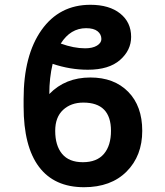

<svg xmlns="http://www.w3.org/2000/svg" viewBox="-20 -780 698 810"><path d="M361.3 -453.1Q461.4 -453.1 520.8 -392.8Q580.1 -332.5 580.1 -228Q580.1 -122.6 514.2 -56.4Q448.2 9.8 334.5 9.8Q209 9.8 144.3 -76.4Q79.6 -162.6 79.6 -330.6V-362.3Q79.6 -546.4 155 -653.1Q230.5 -759.8 361.3 -759.8Q440.9 -759.8 487.1 -722.9Q533.2 -686 533.2 -624.5Q533.2 -567.9 486.3 -526.9Q439.5 -485.8 350.6 -485.8Q275.9 -485.8 202.1 -510.7Q188 -451.7 188 -383.3Q255.4 -453.1 361.3 -453.1ZM236.3 -596.2Q291.5 -576.2 338.9 -576.2Q370.6 -576.2 389.2 -587.6Q407.7 -599.1 407.7 -615.2Q407.7 -635.3 391.6 -648.2Q375.5 -661.1 343.3 -661.1Q277.3 -661.1 236.3 -596.2ZM331.5 -347.2Q279.3 -347.2 246.1 -316.4Q212.9 -285.6 212.9 -228Q212.9 -166 241.9 -130.9Q271 -95.7 329.6 -95.7Q388.7 -95.7 418.5 -130.9Q448.2 -166 448.2 -228Q448.2 -347.2 331.5 -347.2Z"/></svg>

Font: Interop SemBd
Style: Regular
Weight: 600
Designer: Rasmus Andersson, Google, Jang Haemin
Foundry: jhaemin
Version: Version 1.007